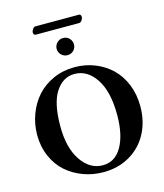

<svg xmlns="http://www.w3.org/2000/svg" viewBox="-138 -1064 1006 1177"><g transform="rotate(-15 365.0 -476.0)"><path d="M354 -618.2Q280.3 -618.2 234.1 -547.1Q188 -476.1 188 -330.1Q188 -192.9 242.7 -112.5Q297.4 -32.2 378.9 -32.2Q457 -32.2 500 -106.9Q543 -181.6 543 -309.1Q543 -456.1 489.5 -537.1Q436 -618.2 354 -618.2ZM693.8 -323.2Q693.8 -228 654.1 -152.3Q614.3 -76.7 540.5 -33.4Q466.8 9.8 372.1 9.8Q305.2 9.8 244.6 -12.7Q184.1 -35.2 137.9 -75.7Q91.8 -116.2 64.5 -178.5Q37.1 -240.7 37.1 -314.9Q37.1 -383.8 60.5 -446.3Q84 -508.8 125.7 -555.7Q167.5 -602.5 229.7 -630.4Q292 -658.2 365.2 -658.2Q433.1 -658.2 492.9 -634.5Q552.7 -610.8 597.4 -568.1Q642.1 -525.4 668 -461.9Q693.8 -398.4 693.8 -323.2ZM462.9 -912.1H189Q173.8 -912.1 173.8 -930.2Q173.8 -939.9 181.9 -950.9Q189.9 -961.9 199.2 -961.9H475.1Q481.9 -961.9 485.4 -956.8Q488.8 -951.7 488.8 -944.8Q488.8 -934.1 481 -923.1Q473.1 -912.1 462.9 -912.1ZM289.1 -793.9Q289.1 -816.9 305.4 -833Q321.8 -849.1 344.2 -849.1Q367.2 -849.1 383.1 -833Q398.9 -816.9 398.9 -793.9Q398.9 -771.5 383.1 -755.9Q367.2 -740.2 344.2 -740.2Q321.8 -740.2 305.4 -756.1Q289.1 -772 289.1 -793.9Z"/></g></svg>

Font: Common Serif
Style: Bold
Weight: 700
Designer: Philipp H. Poll, Khaled Hosny
Foundry: Stefan Peev, Context Ltd.
Version: Version 1.026